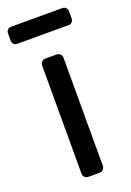

<svg xmlns="http://www.w3.org/2000/svg" viewBox="-149 -743 540 793"><g transform="rotate(-20 121.0 -346.0)"><path d="M97 0Q87 0 80.5 -6.5Q74 -13 74 -23V-497Q74 -507 80.5 -513.5Q87 -520 97 -520H145Q155 -520 161.5 -513.5Q168 -507 168 -497V-23Q168 -13 161.5 -6.5Q155 0 145 0ZM9 -617Q-1 -617 -7 -623Q-13 -629 -13 -639V-670Q-13 -680 -7 -686Q-1 -692 9 -692H232Q243 -692 249 -686Q255 -680 255 -670V-639Q255 -629 249 -623Q243 -617 232 -617Z"/></g></svg>

Font: DVN-Rubik
Style: Regular
Weight: 400
Designer: Hubert and Fischer
Foundry: Hubert & Fischer
Version: Version 2.102